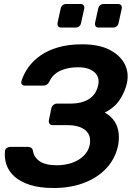

<svg xmlns="http://www.w3.org/2000/svg" viewBox="-20 -932 681 962"><path d="M248 10Q179 10 130.5 -5.5Q82 -21 53 -47Q24 -73 12.5 -106.5Q1 -140 5 -176Q6 -185 14 -190.5Q22 -196 31 -196H120Q130 -196 136.5 -191.5Q143 -187 145 -176Q150 -144 179 -124Q208 -104 264 -104Q306 -104 340.5 -116Q375 -128 398.5 -150.5Q422 -173 429 -204Q439 -253 408.5 -279Q378 -305 316 -305H243Q233 -305 228 -312.5Q223 -320 225 -330L237 -388Q239 -399 247.5 -406Q256 -413 266 -413H336Q388 -413 424.5 -435Q461 -457 472 -505Q478 -533 467 -553Q456 -573 431.5 -584Q407 -595 371 -595Q319 -595 281 -577Q243 -559 227 -522Q221 -512 214 -507.5Q207 -503 196 -503H104Q95 -503 90 -509Q85 -515 87 -524Q98 -561 122 -594.5Q146 -628 183 -654Q220 -680 272 -695Q324 -710 392 -710Q476 -710 529 -682.5Q582 -655 604.5 -611.5Q627 -568 616 -516Q607 -475 581.5 -434.5Q556 -394 505 -368Q537 -350 554 -323.5Q571 -297 574.5 -265Q578 -233 571 -200Q557 -137 514 -90Q471 -43 403 -16.5Q335 10 248 10ZM474 -794Q464 -794 459.5 -800Q455 -806 456 -816L472 -889Q474 -899 481.5 -905.5Q489 -912 499 -912H572Q582 -912 587 -905.5Q592 -899 590 -889L574 -816Q572 -806 564.5 -800Q557 -794 547 -794ZM286 -794Q276 -794 271.5 -800Q267 -806 268 -816L284 -889Q286 -899 293.5 -905.5Q301 -912 311 -912H384Q394 -912 399 -905.5Q404 -899 402 -889L386 -816Q384 -806 376.5 -800Q369 -794 359 -794Z"/></svg>

Font: Rubik Medium
Style: Italic
Weight: 500
Italic angle: -12°
Designer: Hubert and Fischer
Foundry: Hubert and Fischer
Version: Version 2.300;gftools[0.9.30]